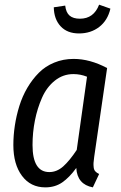

<svg xmlns="http://www.w3.org/2000/svg" viewBox="-20 -789 518 821"><path d="M210 -757.8 258.8 -765.1Q262.2 -735.4 277.6 -722.2Q293 -709 321.8 -709Q380.9 -709 403.8 -769L452.1 -752Q440.4 -701.7 404.3 -673.8Q368.2 -646 317.9 -646Q267.6 -646 239.3 -676.5Q210.9 -707 210 -757.8ZM294.9 -537.1Q364.7 -537.1 438 -498L382.8 -118.2Q380.4 -100.6 379.9 -92.3Q379.4 -84 380.6 -73.2Q381.8 -62.5 387.7 -56.2Q393.6 -49.8 403.8 -44.9L377 12.2Q310.1 -0.5 306.2 -70.8Q276.9 -30.3 246.1 -9Q215.3 12.2 173.8 12.2Q110.8 12.2 74 -37.1Q37.1 -86.4 37.1 -168.9Q37.1 -210.4 43.5 -252.2Q49.8 -293.9 62.7 -335.7Q75.7 -377.4 96.9 -413.6Q118.2 -449.7 145.8 -477.5Q173.3 -505.4 211.7 -521.2Q250 -537.1 294.9 -537.1ZM293.9 -472.2Q249.5 -472.2 214.6 -444.3Q179.7 -416.5 159.7 -371.1Q139.6 -325.7 129.4 -274.2Q119.1 -222.7 119.1 -168.9Q119.1 -53.2 190.9 -53.2Q223.1 -53.2 250.5 -77.6Q277.8 -102.1 308.1 -147.9L352.1 -460.9Q324.2 -472.2 293.9 -472.2Z"/></svg>

Font: Fira Sans Compressed Book
Style: Italic
Weight: 350
Width: 3
Italic angle: -8°
Designer: Carrois Corporate & Edenspiekermann AG
Foundry: Carrois Corporate GbR & Edenspiekermann AG
Version: Version 4.203;PS 004.203;hotconv 1.0.88;makeotf.lib2.5.64775